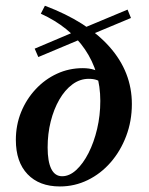

<svg xmlns="http://www.w3.org/2000/svg" viewBox="-20 -651 529 682"><path d="M192.7 11.3Q119.4 11.3 77.8 -32.3Q36.3 -75.8 36.3 -154Q36.3 -206.5 54.8 -252.4Q73.4 -298.4 106.5 -333.9Q139.5 -369.4 182.3 -389.1Q225 -408.9 274.2 -408.9Q296.8 -408.9 314.5 -403.2Q332.3 -397.6 345.2 -385.5L343.5 -354.8Q334.7 -362.9 323.4 -366.9Q312.1 -371 295.2 -371Q263.7 -371 237.1 -351.2Q210.5 -331.5 190.7 -297.2Q171 -262.9 160.1 -219.4Q149.2 -175.8 149.2 -127.4Q149.2 -77.4 162.1 -51.2Q175 -25 200.8 -25Q226.6 -25 250.8 -47.2Q275 -69.4 294.4 -107.3Q313.7 -145.2 325 -193.1Q336.3 -241.1 336.3 -292.7Q336.3 -395.2 281.9 -475.4Q227.4 -555.6 125 -602.4L139.5 -630.6Q289.5 -574.2 369 -484.7Q448.4 -395.2 448.4 -281.5Q448.4 -221 428.2 -167.7Q408.1 -114.5 373 -74.2Q337.9 -33.9 291.5 -11.3Q245.2 11.3 192.7 11.3ZM116.1 -448.4 103.2 -478.2 255.6 -542.7 279 -516.9ZM283.1 -519.4 259.7 -544.4 433.1 -616.9 445.2 -587.1Z"/></svg>

Font: Playfair 9pt
Style: Bold Italic
Weight: 700
Italic angle: -15.6°
Designer: Claus Eggers Sørensen
Foundry: Claus Eggers Sørensen
Version: Version 2.203